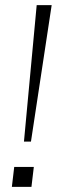

<svg xmlns="http://www.w3.org/2000/svg" viewBox="-20 -731 256 751"><path d="M73.7 -177.2 123.5 -710.9H182.1L101.1 -177.2ZM26.4 0 35.6 -78.1H112.3L103 0Z"/></svg>

Font: Muli
Style: ExtraLightItalic
Weight: 200
Italic angle: -7°
Designer: Vernon Adams
Foundry: newtypography
Version: Version 2.0; ttfautohint (v1.00rc1.2-2d82) -l 8 -r 50 -G 200